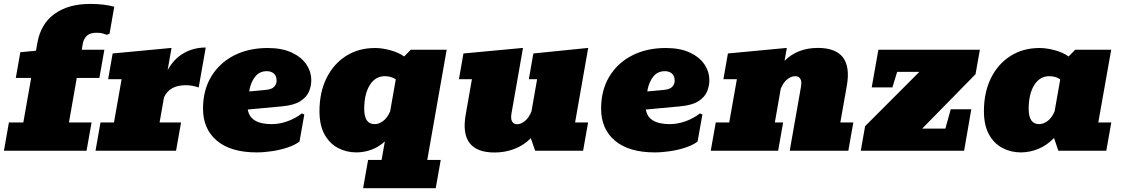

<svg xmlns="http://www.w3.org/2000/svg" viewBox="-35 -781 5838 995"><path d="M-14.6 0 11.2 -146.5H85.9L126.5 -377H46.9L70.3 -510.3L151.4 -518.1L158.7 -559.1Q176.3 -657.7 247.8 -709.2Q319.3 -760.7 432.1 -760.7Q504.4 -760.7 557.1 -746.1L532.7 -606.4L518.6 -600.6Q508.8 -604.5 496.8 -607.9Q484.9 -611.3 464.8 -611.3Q432.6 -611.3 415.8 -596.2Q398.9 -581.1 394 -554.2L388.7 -523.4H505.9L480 -377H362.8L322.3 -146.5H439.5L413.6 0Z M460 0 485.8 -146.5H555.7L595.2 -370.6H525.4L548.8 -503.9L854 -532.7L833.5 -417Q865.7 -476.1 917 -505.4Q968.3 -534.7 1031.2 -534.7L994.6 -327.6Q961.9 -339.4 927.2 -339.4Q843.3 -339.4 814.9 -276.4L792 -146.5H903.3L877.4 0Z M1295.4 8.8Q1161.1 8.8 1089.1 -51.8Q1017.1 -112.3 1017.1 -217.8Q1017.1 -313.5 1059.6 -384Q1102.1 -454.6 1177.5 -493.4Q1252.9 -532.2 1352.5 -532.2Q1425.8 -532.2 1476.1 -509Q1526.4 -485.8 1552.2 -447.8Q1578.1 -409.7 1578.1 -364.3Q1578.1 -335.9 1566.4 -307.1Q1554.7 -278.3 1522.2 -257.1Q1489.7 -235.8 1427.7 -230L1249 -213.4Q1261.2 -137.7 1373.5 -137.7Q1412.1 -137.7 1452.9 -151.9Q1493.7 -166 1529.8 -193.4L1542 -187.5L1517.1 -47.4Q1493.2 -29.3 1455.3 -16.6Q1417.5 -3.9 1375.2 2.4Q1333 8.8 1295.4 8.8ZM1257.8 -315.9 1256.8 -307.1 1344.2 -315.4Q1373 -317.9 1385.7 -331.3Q1398.4 -344.7 1398.4 -362.3Q1398.4 -388.2 1384 -400.1Q1369.6 -412.1 1348.1 -412.1Q1310.5 -412.1 1288.3 -385Q1266.1 -357.9 1257.8 -315.9Z M1846.7 194.3 1872.6 47.9H1942.4L1959.5 -48.3Q1927.2 -18.6 1889.2 -4.9Q1851.1 8.8 1812 8.8Q1759.8 8.8 1716.1 -14.4Q1672.4 -37.6 1646.5 -85Q1620.6 -132.3 1620.6 -204.6Q1620.6 -302.2 1657 -376Q1693.4 -449.7 1758.3 -491Q1823.2 -532.2 1908.7 -532.2Q1944.8 -532.2 1987.5 -520.8Q2030.3 -509.3 2059.6 -488.3L2093.8 -523.4H2279.8L2179.2 47.9H2249L2223.1 194.3ZM1906.7 -137.7Q1927.7 -137.7 1949.7 -153.3Q1971.7 -168.9 1986.8 -203.6L2016.1 -369.6Q2005.4 -377.9 1989.7 -382.1Q1974.1 -386.2 1960 -386.2Q1909.7 -386.2 1881.1 -339.8Q1852.5 -293.5 1852.5 -216.3Q1852.5 -137.7 1906.7 -137.7Z M2528.3 9.3Q2343.8 9.3 2378.4 -187L2410.6 -370.6H2343.3L2366.7 -503.9L2675.3 -532.7L2615.7 -193.4Q2610.8 -164.6 2619.1 -150.9Q2627.4 -137.2 2645 -137.2Q2665 -137.2 2685.5 -154.1Q2706.1 -170.9 2719.2 -203.6L2748.5 -370.6H2705.6L2729 -503.9L3013.2 -532.7L2945.3 -146.5H3012.7L2986.8 0H2738.3L2715.8 -64.9Q2679.2 -27.8 2630.9 -9.3Q2582.5 9.3 2528.3 9.3Z M3358.4 8.8Q3224.1 8.8 3152.1 -51.8Q3080.1 -112.3 3080.1 -217.8Q3080.1 -313.5 3122.6 -384Q3165 -454.6 3240.5 -493.4Q3315.9 -532.2 3415.5 -532.2Q3488.8 -532.2 3539.1 -509Q3589.4 -485.8 3615.2 -447.8Q3641.1 -409.7 3641.1 -364.3Q3641.1 -335.9 3629.4 -307.1Q3617.7 -278.3 3585.2 -257.1Q3552.7 -235.8 3490.7 -230L3312 -213.4Q3324.2 -137.7 3436.5 -137.7Q3475.1 -137.7 3515.9 -151.9Q3556.6 -166 3592.8 -193.4L3605 -187.5L3580.1 -47.4Q3556.2 -29.3 3518.3 -16.6Q3480.5 -3.9 3438.2 2.4Q3396 8.8 3358.4 8.8ZM3320.8 -315.9 3319.8 -307.1 3407.2 -315.4Q3436 -317.9 3448.7 -331.3Q3461.4 -344.7 3461.4 -362.3Q3461.4 -388.2 3447 -400.1Q3432.6 -412.1 3411.1 -412.1Q3373.5 -412.1 3351.3 -385Q3329.1 -357.9 3320.8 -315.9Z M3648.4 0 3674.3 -146.5H3744.1L3783.7 -370.6H3713.9L3737.3 -503.9L4042.5 -532.7L4030.8 -465.8Q4098.1 -532.7 4203.1 -532.7Q4388.2 -532.7 4353.5 -336.4L4319.8 -146.5H4387.2L4361.3 0H4057.6L4115.7 -330.1Q4121.1 -358.9 4112.5 -372.6Q4104 -386.2 4086.4 -386.2Q4065.4 -386.2 4044.9 -370.1Q4024.4 -354 4011.2 -321.8L3980.5 -146.5H4023.4L3997.6 0Z M4425.8 0 4448.2 -127 4729.5 -408.7H4614.3L4589.8 -328.1H4482.4L4517.1 -523.4H5043L5020.5 -396.5L4744.1 -114.7H4864.3L4892.1 -214.8H4998.5L4961.4 0Z M5255.4 8.8Q5203.1 8.8 5159.4 -14.4Q5115.7 -37.6 5089.8 -85Q5064 -132.3 5064 -204.6Q5064 -302.2 5100.3 -376Q5136.7 -449.7 5201.7 -491Q5266.6 -532.2 5352.1 -532.2Q5388.2 -532.2 5430.9 -520.8Q5473.6 -509.3 5502.9 -488.3L5537.1 -523.4H5723.6L5656.7 -146.5H5724.1L5698.2 0H5449.7L5427.2 -65.9Q5390.6 -27.8 5345.9 -9.5Q5301.3 8.8 5255.4 8.8ZM5350.1 -137.7Q5371.1 -137.7 5393.1 -153.3Q5415 -168.9 5430.2 -203.6L5459.5 -369.6Q5448.7 -377.9 5433.1 -382.1Q5417.5 -386.2 5403.3 -386.2Q5353 -386.2 5324.5 -339.8Q5295.9 -293.5 5295.9 -216.3Q5295.9 -137.7 5350.1 -137.7Z"/></svg>

Font: Bevan
Style: Italic
Weight: 400
Italic angle: -10°
Designer: Vernon Adams
Foundry: Vernon Adams
Version: Version 2.100; ttfautohint (v1.8.3)